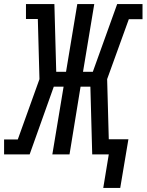

<svg xmlns="http://www.w3.org/2000/svg" viewBox="-54 -755 717 939"><path d="M534 164H451L478 0H397L388 -331H340L286 0H202L257 -331H209L91 0H-34V-73H33L139 -368L131 -662H73V-735H212L221 -404H269L324 -735H407L352 -404H400L519 -735H643V-661H576L470 -368L478 -74H574Z"/></svg>

Font: Iosevka Slab Extended Oblique
Style: Regular
Weight: 400
Width: 7
Italic angle: -9°
Monospace: yes
Designer: Belleve Invis
Foundry: Belleve Invis
Version: Version 11.1.0; ttfautohint (v1.8.3)